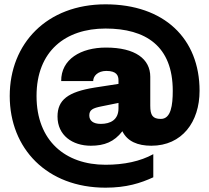

<svg xmlns="http://www.w3.org/2000/svg" viewBox="-20 -752 968 888"><path d="M468 116C565 116 630 95 689 68V-39C629 -6 554 10 468 10C283 10 149 -100 149 -308C149 -516 283 -620 468 -620C654 -620 779 -539 779 -332C779 -266 771 -202 724 -202C686 -202 675 -219 675 -263V-397C675 -479 606 -532 470 -532C354 -532 262 -478 263 -377H411C411 -400 432 -424 472 -424C520 -424 528 -402 528 -380V-364L418 -347C294 -327 246 -290 246 -213C246 -126 315 -78 400 -78C463 -78 508 -96 546 -145C569 -98 617 -78 680 -78C822 -78 903 -188 903 -332C903 -574 739 -732 468 -732C197 -732 25 -551 25 -308C25 -65 197 116 468 116ZM393 -218C393 -244 409 -252 449 -260L528 -276V-251C528 -198 491 -179 446 -179C411 -179 393 -194 393 -218Z"/></svg>

Font: Aspekta 850
Style: Regular
Weight: 850
Designer: Ivo Dolenc
Version: Version 2.000